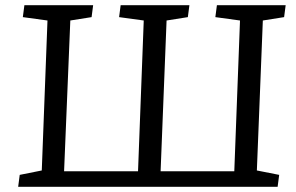

<svg xmlns="http://www.w3.org/2000/svg" viewBox="-20 -720 1141 740"><path d="M50 0 56 -46 141 -63 163 -641 68 -654 74 -700H339L333 -654L251 -641L227 -60H512L534 -641L439 -654L445 -700H710L704 -654L622 -641L599 -60H883L905 -641L810 -654L816 -700H1081L1075 -654L993 -641L970 -63L1056 -46L1050 0Z"/></svg>

Font: Literata
Style: Italic
Weight: 400
Italic angle: -2°
Designer: Latin by Veronika Burian and Jose Scaglione. Greek by Irene Vlachou. Cyrillic by Vera Evstafieva
Foundry: TypeTogether
Version: Version 3.103;gftools[0.9.29]